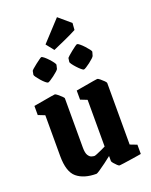

<svg xmlns="http://www.w3.org/2000/svg" viewBox="-158 -937 811 1032"><g transform="rotate(-20 247.0 -421.0)"><path d="M211 11Q140 11 100 -22Q60 -55 60 -146V-379L22 -394V-446Q22 -446 39 -449Q56 -452 79.5 -456Q103 -460 122.5 -463.5Q142 -467 146 -467Q150 -467 160.5 -458.5Q171 -450 180.5 -441Q190 -432 190 -428V-147Q190 -116 198.5 -102.5Q207 -89 217.5 -86Q228 -83 234 -83Q237 -83 249.5 -88Q262 -93 277 -100Q292 -107 302 -112V-379L264 -394V-446Q264 -446 281.5 -449Q299 -452 322 -456Q345 -460 365 -463.5Q385 -467 389 -467Q393 -467 403.5 -458.5Q414 -450 423 -441Q432 -432 432 -428V-76L471 -61V-8Q471 -8 453.5 -5Q436 -2 412 1.5Q388 5 368 8Q348 11 343 11Q339 11 330.5 3Q322 -5 314.5 -14Q307 -23 307 -27V-56Q291 -43 270 -27.5Q249 -12 232 -0.5Q215 11 211 11ZM226 -692 191 -736 299 -853 367 -795 364 -756Q332 -739 296 -723Q260 -707 226 -692ZM282 -626Q283 -628 292.5 -636.5Q302 -645 314.5 -655Q327 -665 337.5 -672.5Q348 -680 351 -680Q355 -680 365.5 -671.5Q376 -663 387.5 -650.5Q399 -638 407 -627.5Q415 -617 414 -613L408 -592Q407 -588 398 -579.5Q389 -571 376.5 -561.5Q364 -552 353.5 -545.5Q343 -539 339 -539Q335 -539 325 -547.5Q315 -556 304 -568Q293 -580 285.5 -590.5Q278 -601 279 -605ZM78 -626Q78 -628 87.5 -636.5Q97 -645 110 -655Q123 -665 133.5 -672.5Q144 -680 146 -680Q151 -680 161.5 -671.5Q172 -663 183.5 -650.5Q195 -638 202.5 -627.5Q210 -617 209 -613L204 -592Q203 -588 193.5 -579.5Q184 -571 171.5 -561.5Q159 -552 148.5 -545.5Q138 -539 135 -539Q130 -539 120 -547.5Q110 -556 99.5 -568Q89 -580 81.5 -590.5Q74 -601 74 -605Z"/></g></svg>

Font: Grenze Gotisch
Style: Bold
Weight: 700
Designer: Renata Polastri
Foundry: Omnibus-Type
Version: Version 1.001